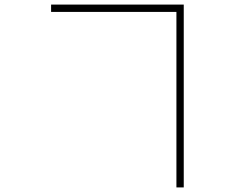

<svg xmlns="http://www.w3.org/2000/svg" viewBox="-20 -772 1040 838"><path d="M750 -720V46H782V-752H203V-720Z"/></svg>

Font: SSpoqa Han Sans Neo Thin
Style: Regular
Weight: 100
Designer: [Spoqa Han Sans Neo] Dong-huui Kim  Younghwa Kang  Yujin Lee  [Noto Sans] Ryoko NISHIZUKA  (kana & ideographs); Paul D. 
Foundry: Spoqa (http://www.spoqa-han-sans.com)
Version: Version 1.000